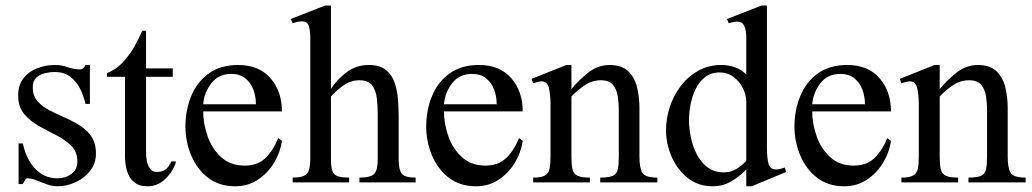

<svg xmlns="http://www.w3.org/2000/svg" viewBox="-20 -647 3659 681"><path d="M320.3 -102.1Q320.3 -67.4 299.8 -41.3Q279.3 -15.1 248 -0.7Q216.8 13.7 184.6 13.7Q165.5 13.7 146 6.6Q126.5 -0.5 108.6 -7.6Q90.8 -14.6 76.7 -14.6Q71.8 -14.6 67.6 -6.3Q63.5 2 61 5.9H45.9V-138.2H61Q67.4 -106.4 83 -78.1Q98.6 -49.8 124 -32.2Q149.4 -14.6 184.6 -14.6Q211.9 -14.6 233.2 -30Q254.4 -45.4 254.4 -74.2Q254.4 -107.9 233.2 -129.4Q211.9 -150.9 180.7 -166.7Q149.4 -182.6 118.2 -200Q86.9 -217.3 65.7 -242.7Q44.4 -268.1 44.4 -308.1Q44.4 -345.7 63.2 -369.6Q82 -393.6 112.1 -405Q142.1 -416.5 175.3 -416.5Q198.2 -416.5 220.2 -408.7Q242.2 -400.9 264.2 -400.9Q276.4 -400.9 283.2 -416.5H298.8V-278.3H283.2Q276.9 -307.1 263.7 -333Q250.5 -358.9 228.8 -375.2Q207 -391.6 173.8 -391.6Q156.7 -391.6 138.7 -387.2Q120.6 -382.8 108.4 -371.1Q96.2 -359.4 96.2 -336.9Q96.2 -307.6 112.3 -288.8Q128.4 -270 154.1 -256.6Q179.7 -243.2 208.3 -230.7Q236.8 -218.3 262.5 -202.4Q288.1 -186.5 304.2 -162.8Q320.3 -139.2 320.3 -102.1Z M587.4 -74.2H604.5Q595.2 -41 567.9 -13.7Q540.5 13.7 503.9 13.7Q472.2 13.7 454.6 -1.7Q437 -17.1 430.2 -41.7Q423.3 -66.4 423.3 -93.8V-374.5H359.4V-387.7Q390.1 -399.4 413.8 -424.1Q437.5 -448.7 455.1 -479.2Q472.7 -509.8 484.4 -538.1H498V-404.3H592.8V-374.5H498V-104.5Q498 -91.3 501 -75.7Q503.9 -60.1 512.2 -48.6Q520.5 -37.1 537.1 -37.1Q557.1 -37.1 568.8 -47.4Q580.6 -57.6 587.4 -74.2Z M966.8 -157.2 980 -147.5Q974.1 -106 951.7 -69.1Q929.2 -32.2 894 -9.3Q858.9 13.7 814.5 13.7Q756.3 13.7 717 -17.3Q677.7 -48.3 657.7 -96.9Q637.7 -145.5 637.7 -198.2Q637.7 -256.3 658.2 -306.2Q678.7 -356 720.2 -386.2Q761.7 -416.5 825.2 -416.5Q898.4 -416.5 939.2 -369.9Q980 -323.2 980 -252H700.7Q700.7 -208.5 716.3 -163.8Q731.9 -119.1 764.6 -89.4Q797.4 -59.6 848.1 -59.6Q894.5 -59.6 922.6 -87.6Q950.7 -115.7 966.8 -157.2ZM700.7 -277.3H887.7Q887.7 -304.2 878.7 -328.9Q869.6 -353.5 850.3 -369.1Q831.1 -384.8 800.3 -384.8Q754.9 -384.8 729.5 -351.6Q704.1 -318.4 700.7 -277.3Z M1454.1 0H1254.9V-17.1Q1294.4 -17.1 1307.1 -30Q1319.8 -43 1319.8 -82.5V-241.2Q1319.8 -272 1316.4 -299.6Q1313 -327.1 1299.6 -344.7Q1286.1 -362.3 1254.9 -362.3Q1224.1 -362.3 1198.5 -344.2Q1172.9 -326.2 1153.8 -304.7V-82.5Q1153.8 -42.5 1165 -29.8Q1176.3 -17.1 1218.3 -17.1V0H1018.1V-17.1Q1057.1 -17.1 1068.8 -31.2Q1080.6 -45.4 1080.6 -82.5V-509.8Q1080.6 -537.6 1075.4 -554.4Q1070.3 -571.3 1050.8 -571.3Q1042.5 -571.3 1034.4 -569.3Q1026.4 -567.4 1018.1 -564.5L1011.2 -579.6L1133.3 -627.4H1153.8V-332Q1177.2 -367.2 1210.7 -391.8Q1244.1 -416.5 1288.1 -416.5Q1326.7 -416.5 1348.4 -399.2Q1370.1 -381.8 1379.6 -354Q1389.2 -326.2 1391.6 -294.4Q1394 -262.7 1394 -233.9V-82.5Q1394 -45.4 1404.8 -31.2Q1415.5 -17.1 1454.1 -17.1Z M1820.8 -157.2 1834 -147.5Q1828.1 -106 1805.7 -69.1Q1783.2 -32.2 1748 -9.3Q1712.9 13.7 1668.5 13.7Q1610.4 13.7 1571 -17.3Q1531.7 -48.3 1511.7 -96.9Q1491.7 -145.5 1491.7 -198.2Q1491.7 -256.3 1512.2 -306.2Q1532.7 -356 1574.2 -386.2Q1615.7 -416.5 1679.2 -416.5Q1752.4 -416.5 1793.2 -369.9Q1834 -323.2 1834 -252H1554.7Q1554.7 -208.5 1570.3 -163.8Q1585.9 -119.1 1618.7 -89.4Q1651.4 -59.6 1702.1 -59.6Q1748.5 -59.6 1776.6 -87.6Q1804.7 -115.7 1820.8 -157.2ZM1554.7 -277.3H1741.7Q1741.7 -304.2 1732.7 -328.9Q1723.6 -353.5 1704.3 -369.1Q1685.1 -384.8 1654.3 -384.8Q1608.9 -384.8 1583.5 -351.6Q1558.1 -318.4 1554.7 -277.3Z M2311.5 0H2108.9V-17.1Q2139.6 -17.1 2153.6 -23.4Q2167.5 -29.8 2171.1 -46.1Q2174.8 -62.5 2174.8 -91.3V-256.8Q2174.8 -279.8 2171.4 -304.2Q2168 -328.6 2154.5 -345.5Q2141.1 -362.3 2111.3 -362.3Q2079.6 -362.3 2053.2 -344.2Q2026.9 -326.2 2006.8 -304.7V-91.3Q2006.8 -63 2010.5 -46.9Q2014.2 -30.8 2028.1 -23.9Q2042 -17.1 2072.3 -17.1V0H1871.1V-17.1Q1900.9 -17.1 1913.6 -24.9Q1926.3 -32.7 1929.4 -49.3Q1932.6 -65.9 1932.6 -91.3V-277.8Q1932.6 -308.1 1927.2 -333.3Q1921.9 -358.4 1901.4 -358.4Q1894 -358.4 1886.2 -356.2Q1878.4 -354 1871.1 -351.6L1865.2 -367.2L1988.8 -416.5H2006.8V-331.1Q2031.2 -361.3 2065.9 -388.9Q2100.6 -416.5 2142.1 -416.5Q2186 -416.5 2209 -393.6Q2231.9 -370.6 2240 -335.7Q2248 -300.8 2248 -264.2V-91.3Q2248 -52.7 2257.8 -34.9Q2267.6 -17.1 2311.5 -17.1Z M2768.6 -37.1 2646 13.7H2627V-45.9Q2602.5 -20.5 2573 -3.4Q2543.5 13.7 2508.3 13.7Q2455.6 13.7 2418.5 -16.4Q2381.3 -46.4 2361.8 -92Q2342.3 -137.7 2342.3 -184.6Q2342.3 -226.6 2355.7 -267.6Q2369.1 -308.6 2394.8 -342.3Q2420.4 -376 2456.8 -396.2Q2493.2 -416.5 2539.1 -416.5Q2563.5 -416.5 2586.2 -408.7Q2608.9 -400.9 2627 -382.8V-513.7Q2627 -539.6 2619.9 -554.9Q2612.8 -570.3 2595.7 -570.3Q2587.9 -570.3 2580.3 -568.6Q2572.8 -566.9 2564.5 -564.5L2558.6 -579.6L2681.2 -627.4H2700.2V-124Q2700.2 -89.8 2705.3 -67.9Q2710.4 -45.9 2732.4 -45.9Q2739.7 -45.9 2747.8 -48.1Q2755.9 -50.3 2763.7 -52.7ZM2627 -76.7V-285.2Q2627 -310.5 2614.7 -334.7Q2602.5 -358.9 2581.5 -374.5Q2560.5 -390.1 2533.2 -390.1Q2502 -390.1 2480.7 -373.5Q2459.5 -356.9 2447 -330.8Q2434.6 -304.7 2429.2 -275.4Q2423.8 -246.1 2423.8 -220.7Q2423.8 -192.9 2430.2 -160.9Q2436.5 -128.9 2451.2 -100.3Q2465.8 -71.8 2489.5 -53.7Q2513.2 -35.6 2547.4 -35.6Q2571.3 -35.6 2591.6 -47.6Q2611.8 -59.6 2627 -76.7Z M3127 -157.2 3140.1 -147.5Q3134.3 -106 3111.8 -69.1Q3089.4 -32.2 3054.2 -9.3Q3019 13.7 2974.6 13.7Q2916.5 13.7 2877.2 -17.3Q2837.9 -48.3 2817.9 -96.9Q2797.9 -145.5 2797.9 -198.2Q2797.9 -256.3 2818.4 -306.2Q2838.9 -356 2880.4 -386.2Q2921.9 -416.5 2985.4 -416.5Q3058.6 -416.5 3099.4 -369.9Q3140.1 -323.2 3140.1 -252H2860.8Q2860.8 -208.5 2876.5 -163.8Q2892.1 -119.1 2924.8 -89.4Q2957.5 -59.6 3008.3 -59.6Q3054.7 -59.6 3082.8 -87.6Q3110.8 -115.7 3127 -157.2ZM2860.8 -277.3H3047.9Q3047.9 -304.2 3038.8 -328.9Q3029.8 -353.5 3010.5 -369.1Q2991.2 -384.8 2960.4 -384.8Q2915 -384.8 2889.6 -351.6Q2864.3 -318.4 2860.8 -277.3Z M3617.7 0H3415V-17.1Q3445.8 -17.1 3459.7 -23.4Q3473.6 -29.8 3477.3 -46.1Q3481 -62.5 3481 -91.3V-256.8Q3481 -279.8 3477.5 -304.2Q3474.1 -328.6 3460.7 -345.5Q3447.3 -362.3 3417.5 -362.3Q3385.7 -362.3 3359.4 -344.2Q3333 -326.2 3313 -304.7V-91.3Q3313 -63 3316.7 -46.9Q3320.3 -30.8 3334.2 -23.9Q3348.1 -17.1 3378.4 -17.1V0H3177.2V-17.1Q3207 -17.1 3219.7 -24.9Q3232.4 -32.7 3235.6 -49.3Q3238.8 -65.9 3238.8 -91.3V-277.8Q3238.8 -308.1 3233.4 -333.3Q3228 -358.4 3207.5 -358.4Q3200.2 -358.4 3192.4 -356.2Q3184.6 -354 3177.2 -351.6L3171.4 -367.2L3294.9 -416.5H3313V-331.1Q3337.4 -361.3 3372.1 -388.9Q3406.7 -416.5 3448.2 -416.5Q3492.2 -416.5 3515.1 -393.6Q3538.1 -370.6 3546.1 -335.7Q3554.2 -300.8 3554.2 -264.2V-91.3Q3554.2 -52.7 3564 -34.9Q3573.7 -17.1 3617.7 -17.1Z"/></svg>

Font: Scheherazade New
Style: Regular
Weight: 400
Designer: SIL International
Foundry: SIL International
Version: Version 4.000